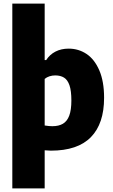

<svg xmlns="http://www.w3.org/2000/svg" viewBox="-20 -828 626 1068"><path d="M48.5 -808H228.5V-494H237Q256.5 -524.5 288.5 -541Q320.5 -557.5 362 -557.5Q417 -557.5 461.5 -527.8Q506 -498 532.5 -436.5Q559 -375 559 -284Q559 -140 485.5 -65Q412 10 263 10Q249.5 10 228.5 8V220H48.5ZM377 -269Q377 -323 366.5 -353.5Q356 -384 336.2 -396.2Q316.5 -408.5 287 -408.5Q270.5 -408.5 255 -403.5Q239.5 -398.5 228.5 -389V-130Q253.5 -126 271 -126Q307 -126 330.2 -139.8Q353.5 -153.5 365.2 -184.8Q377 -216 377 -269Z"/></svg>

Font: Encode Sans Semi Condensed ExBd
Style: Regular
Weight: 800
Width: 4
Designer: Multiple Designers
Foundry: Impallari Type
Version: Version 2.000